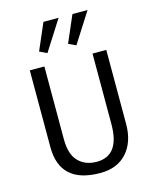

<svg xmlns="http://www.w3.org/2000/svg" viewBox="-135 -1024 911 1125"><g transform="rotate(-15 320.0 -462.0)"><path d="M332.5 8.8Q87.9 8.8 87.9 -213.9V-679.2H176.3V-237.3Q176.3 -146 218.3 -103Q260.3 -60.1 329.1 -60.1Q468.3 -60.1 468.3 -250.5V-679.2H551.8V-229Q551.8 -121.1 494.1 -56.2Q436.5 8.8 332.5 8.8ZM330.6 -933.1 213.9 -750 168.9 -771.5 238.8 -933.1ZM506.3 -933.1 389.6 -750 344.7 -771.5 414.6 -933.1Z"/></g></svg>

Font: Molengo
Style: Regular
Weight: 400
Designer: moyogo
Foundry: moyogo
Version: Version 0.11; ttfautohint (v0.8) -G 32 -r 16 -x